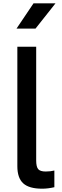

<svg xmlns="http://www.w3.org/2000/svg" viewBox="-20 -1129 374 1162"><path d="M80 -956 183 -1109H316L195 -956ZM235 13Q156 13 120.5 -19.5Q85 -52 85 -123V-846H199V-158Q199 -120 211 -105.5Q223 -91 257 -91Q286 -91 309 -97V4Q270 13 235 13Z"/></svg>

Font: Biryani DemiBold
Style: Regular
Weight: 600
Designer: Dan Reynolds and Mathieu Réguer
Foundry: Dan Reynolds and Mathieu Réguer
Version: Version 1.003;PS 001.003;hotconv 1.0.70;makeotf.lib2.5.58329